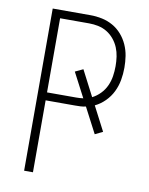

<svg xmlns="http://www.w3.org/2000/svg" viewBox="-83 -796 666 857"><g transform="rotate(10 250.0 -367.5)"><path d="M86 0V-735H258Q284 -735 310 -729.5Q336 -724 359 -711Q382 -698 399.5 -678Q417 -658 428 -633.5Q439 -609 443 -583Q447 -557 447 -530Q447 -502 442 -474Q437 -446 424.5 -420.5Q412 -395 391.5 -374.5Q371 -354 346 -342L403 -232L368 -215L308 -330Q296 -327 283 -326.5Q270 -326 258 -326H126V0ZM126 -362H258Q266 -362 274 -362.5Q282 -363 290 -364L232 -475L268 -492L328 -376Q348 -386 364.5 -403Q381 -420 390.5 -441Q400 -462 403.5 -484.5Q407 -507 407 -530Q407 -552 404 -573Q401 -594 393 -613.5Q385 -633 371 -650Q357 -667 339 -678Q321 -689 300 -693.5Q279 -698 258 -698H126Z"/></g></svg>

Font: Iosevka Curly Extralight
Style: Regular
Weight: 200
Monospace: yes
Designer: Belleve Invis
Foundry: Belleve Invis
Version: Version 22.1.2; ttfautohint (v1.8.4)